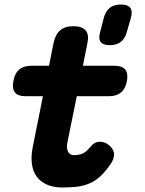

<svg xmlns="http://www.w3.org/2000/svg" viewBox="-20 -821 640 850"><path d="M486 -530Q520 -530 534 -513.5Q548 -497 542 -463Q536 -429 516 -412Q496 -395 462 -395H320L279 -194Q276 -180 276.5 -169Q277 -158 281 -150Q285 -142 291.5 -138Q298 -134 308 -134Q326 -134 343 -140Q360 -146 381 -172Q398 -193 421 -193.5Q444 -194 463 -178Q485 -159 485 -138Q485 -117 471 -97Q447 -61 423 -39.5Q399 -18 372.5 -7.5Q346 3 317.5 6Q289 9 257 9Q216 9 187 -4Q158 -17 141.5 -40.5Q125 -64 121 -97Q117 -130 125 -170L170 -395H93Q60 -395 46.5 -411.5Q33 -428 39 -461Q45 -496 65 -513Q85 -530 120 -530H197L217 -630Q225 -668 246 -686.5Q267 -705 305 -705Q343 -705 359 -686.5Q375 -668 367 -630L347 -530ZM466 -621Q437 -621 426 -635Q415 -649 423 -678L439 -740Q447 -771 465.5 -786Q484 -801 515 -801Q546 -801 557 -786Q568 -771 559 -740L541 -678Q533 -649 514 -635Q495 -621 466 -621Z"/></svg>

Font: Maple Mono ExtraBold
Style: Italic
Weight: 800
Italic angle: -10°
Monospace: yes
Designer: subframe7536
Version: Version 7.200